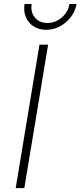

<svg xmlns="http://www.w3.org/2000/svg" viewBox="-20 -954 408 974"><path d="M224.1 -727.5 103.5 0H59.6L180.2 -727.5ZM214.4 -802.7Q177.2 -802.7 150.4 -820.3Q123.5 -837.9 111.1 -867.7Q98.6 -897.5 104.5 -933.6H140.6Q133.8 -893.1 157 -865.2Q180.2 -837.4 220.2 -837.4Q260.7 -837.4 293.2 -865.2Q325.7 -893.1 332 -933.6H368.2Q361.8 -897.5 339.4 -867.7Q316.9 -837.9 284.2 -820.3Q251.5 -802.7 214.4 -802.7Z"/></svg>

Font: Inter Extra Light
Style: Italic
Weight: 200
Italic angle: -9.39999°
Designer: Rasmus Andersson
Foundry: rsms
Version: Version 4.000;git-3c8e0fc